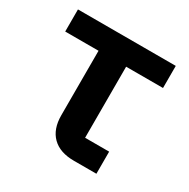

<svg xmlns="http://www.w3.org/2000/svg" viewBox="-125 -637 742 753"><g transform="rotate(30 246.0 -261.0)"><path d="M303.2 0Q239.3 0 205.1 -33.7Q170.9 -67.4 170.9 -129.9V-421.9H20V-522H462.9V-421.9H295.9V-100.1H404.8V0Z"/></g></svg>

Font: Anuphan SemiBold
Style: Bold
Weight: 600
Designer: Mike Abbink, Paul van der Laan, Pieter van Rosmalen, Mint Tantisuwanna
Foundry: Bold Monday; Cadson Demak
Version: Version 3.002;hotconv 1.0.109;makeotfexe 2.5.65596